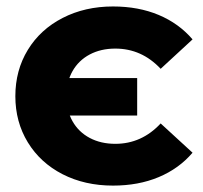

<svg xmlns="http://www.w3.org/2000/svg" viewBox="-20 -572 637 603"><path d="M28.2 -269.9Q28.2 -351.2 67.4 -415.4Q106.6 -479.6 176.7 -515.6Q246.8 -551.7 334.9 -551.7Q414.8 -551.7 478.3 -525.1Q541.9 -498.4 584.7 -448.3L484.6 -355.9Q425 -419.4 342.2 -419.4Q296.7 -419.4 261.8 -400.9Q226.9 -382.4 207.7 -348.5Q188.6 -314.6 188.6 -269.9Q188.6 -225.2 207.7 -191.3Q226.9 -157.3 261.8 -138.8Q296.7 -120.3 342.2 -120.3Q425 -120.3 484.6 -184.3L584.7 -92.4Q541.9 -42.3 478.3 -15.7Q414.8 10.9 334.9 10.9Q246.3 10.9 176.4 -24.9Q106.6 -60.8 67.4 -124.9Q28.2 -189.1 28.2 -269.9ZM134.6 -326.9H410.8V-209.2H134.6Z"/></svg>

Font: iiserrat Thin
Style: Regular
Weight: 100
Designer: Akira Ohta
Foundry: Akira Ohta
Version: Version 1.200;Glyphs 3.3.1 (3343)